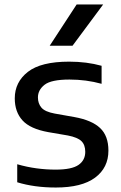

<svg xmlns="http://www.w3.org/2000/svg" viewBox="-20 -828 540 858"><path d="M229.5 10Q133.5 10 57 -13.5V-94Q100.5 -81.5 143 -75.8Q185.5 -70 229 -70Q300.5 -70 330.8 -91Q361 -112 361 -149.5Q361 -180.5 344 -197.2Q327 -214 283.5 -222.5L196 -237.5Q115 -252 80.5 -290Q46 -328 46 -388.5Q46 -461 104.5 -506.8Q163 -552.5 289 -552.5Q367.5 -552.5 434 -534V-453.5Q365 -472.5 290.5 -472.5Q209 -472.5 179.2 -449.2Q149.5 -426 149.5 -392.5Q149.5 -365.5 165.2 -347Q181 -328.5 224.5 -320.5L312 -305Q390 -291 427.2 -256Q464.5 -221 464.5 -155Q464.5 -78.5 405 -34.2Q345.5 10 229.5 10ZM202 -623.5 322.5 -808H441L304 -623.5Z"/></svg>

Font: Encode Sans SmExp Md
Style: Regular
Weight: 500
Width: 6
Designer: Multiple Designers
Foundry: Impallari Type
Version: Version 3.002; ttfautohint (v1.8.3) -l 8 -r 50 -G 200 -x 14 